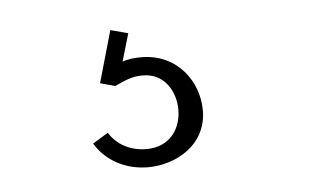

<svg xmlns="http://www.w3.org/2000/svg" viewBox="-30 -51 461 284"><g transform="rotate(-5 200.5 91.5)"><path d="M142 71C158 64 167 59 184 59C216 59 232 87 232 114C232 141 216 168 180 168C156 168 136 157 125 139L102 153C118 180 148 195 180 195C221 195 268 170 268 118C268 76 238 32 184 32C173 32 165 33 156 36L168 -5L142 -12L120 65Z"/></g></svg>

Font: Rawengulk
Style: Regular
Weight: 400
Version: Version 0.9